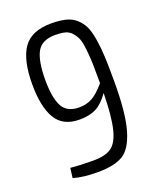

<svg xmlns="http://www.w3.org/2000/svg" viewBox="-134 -785 728 880"><g transform="rotate(-20 230.0 -345.0)"><path d="M221 -702Q262 -702 291 -695Q320 -688 340.5 -670Q361 -652 373 -628Q385 -604 392 -561Q399 -518 401 -472Q403 -426 403 -354Q403 -199 380 -119.5Q357 -40 314.5 -14Q272 12 190 12Q120 12 72 -2L78 -50Q126 -45 189 -45Q247 -45 277 -65.5Q307 -86 322 -145Q337 -204 339 -320Q309 -277 276.5 -260Q244 -243 195 -243Q114 -243 79.5 -301Q45 -359 45 -468Q45 -587 85 -644.5Q125 -702 221 -702ZM212 -296Q248 -296 276 -311.5Q304 -327 339 -368Q339 -429 338 -463Q337 -497 333 -533.5Q329 -570 322 -587.5Q315 -605 301.5 -620.5Q288 -636 268.5 -641Q249 -646 221 -646Q155 -646 131.5 -602.5Q108 -559 108 -467Q108 -380 130.5 -338Q153 -296 212 -296Z"/></g></svg>

Font: exo2condensed_l
Style: Regular
Weight: 300
Width: 3
Designer: Natanael Gama
Version: Version 1.001;PS 001.001;hotconv 1.0.70;makeotf.lib2.5.58329